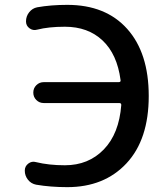

<svg xmlns="http://www.w3.org/2000/svg" viewBox="-20 -760 669 790"><path d="M247 -80Q344 -80 407 -145Q470 -210 479 -328Q479 -336 471 -336H160Q142 -336 129.5 -348.5Q117 -361 117 -379Q117 -397 129.5 -409.5Q142 -422 160 -422H468Q478 -422 476 -431Q462 -537 402 -593.5Q342 -650 247 -650Q180 -650 133 -638Q116 -633 101.5 -643.5Q87 -654 87 -672Q87 -693 100 -709.5Q113 -726 133 -730Q189 -740 257 -740Q415 -740 503.5 -641Q592 -542 592 -365Q592 -186 500.5 -88Q409 10 257 10Q188 10 129 0Q108 -4 95 -20.5Q82 -37 82 -58Q82 -76 96.5 -87Q111 -98 128 -93Q181 -80 247 -80Z"/></svg>

Font: Rounded Mplus 1c Medium
Style: Regular
Weight: 500
Version: Version 1.059.20150529